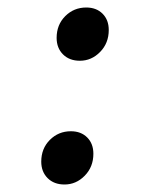

<svg xmlns="http://www.w3.org/2000/svg" viewBox="-20 -500 384 512"><path d="M131 -399Q131 -434 154 -457Q177 -480 210 -480Q237 -480 253.5 -463.5Q270 -447 270 -420Q270 -385 247 -361.5Q224 -338 193 -338Q165 -338 148 -355Q131 -372 131 -399ZM90 -69Q90 -104 113 -127Q136 -150 169 -150Q196 -150 212.5 -133.5Q229 -117 229 -90Q229 -55 206 -31.5Q183 -8 152 -8Q124 -8 107 -25Q90 -42 90 -69Z"/></svg>

Font: Barlow SemiBold
Style: Italic
Weight: 600
Italic angle: -7°
Designer: Jeremy Tribby
Foundry: Tribby Type
Version: Version 1.408